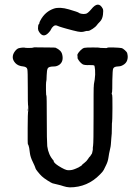

<svg xmlns="http://www.w3.org/2000/svg" viewBox="-20 -773 587 829"><path d="M100 -299V-305Q101 -303 101 -298.5Q101 -294 100 -292ZM236 -557Q246 -550 249 -536Q255 -508 237 -494Q226 -486 213 -486Q191 -486 186.5 -478.5Q182 -471 181.5 -447.5Q181 -424 180 -423Q179 -422 178.5 -406.5Q178 -391 178.5 -385Q179 -379 179 -370Q179 -361 180.5 -360Q182 -359 182 -261.5Q182 -164 184 -142Q189 -104 211 -80Q212 -79 212 -76Q214 -69 232 -57Q262 -38 274 -38Q286 -38 291.5 -39.5Q297 -41 300 -42Q303 -43 303.5 -43.5Q304 -44 305 -44Q306 -44 307.5 -45Q309 -46 311 -46.5Q313 -47 313 -47.5Q313 -48 314 -48Q315 -48 318 -49.5Q321 -51 321 -51.5Q321 -52 327 -55Q333 -58 333.5 -60Q334 -62 344 -69.5Q354 -77 360 -86.5Q366 -96 367.5 -96.5Q369 -97 372 -102.5Q375 -108 376 -108.5Q377 -109 378 -113.5Q379 -118 379.5 -120.5Q380 -123 380.5 -125.5Q381 -128 381 -130.5Q381 -133 380.5 -133Q380 -133 382 -145Q384 -157 384 -270Q384 -396 384.5 -395.5Q385 -395 385 -402Q385 -409 385.5 -409Q386 -409 386 -412.5Q386 -416 389 -430Q392 -452 390.5 -470.5Q389 -489 386.5 -490.5Q384 -492 368 -492Q343 -491 336 -496Q323 -505 315 -521Q315 -534 314 -534.5Q313 -535 316 -541Q319 -547 328 -556Q337 -565 344.5 -566.5Q352 -568 380.5 -568Q409 -568 409.5 -567Q410 -566 419.5 -566Q429 -566 435 -565.5Q441 -565 442 -566Q443 -569 470.5 -568Q498 -567 504.5 -565.5Q511 -564 519.5 -556Q528 -548 529 -544.5Q530 -541 531 -534.5Q532 -528 531.5 -527.5Q531 -527 531 -521Q529 -505 517 -496Q505 -487 493.5 -486.5Q482 -486 476.5 -484Q471 -482 468.5 -476.5Q466 -471 465 -426Q465 -380 464 -377Q461 -367 463.5 -365.5Q466 -364 465.5 -306Q465 -248 464 -246.5Q463 -245 463 -223.5Q463 -202 462.5 -197Q462 -192 461.5 -185.5Q461 -179 460.5 -174.5Q460 -170 459.5 -160.5Q459 -151 458.5 -148Q458 -145 457.5 -140Q457 -135 454 -123.5Q451 -112 448.5 -94Q446 -76 438.5 -61Q431 -46 428 -39.5Q425 -33 412 -20Q358 36 281 36Q266 35 254.5 31Q243 27 227.5 23.5Q212 20 207 18.5Q202 17 185.5 6.5Q169 -4 160.5 -12Q152 -20 143 -31.5Q134 -43 134 -44.5Q134 -46 131.5 -51.5Q129 -57 128.5 -59Q128 -61 122 -73Q111 -95 109 -112.5Q107 -130 106 -134.5Q105 -139 103.5 -144Q102 -149 100.5 -150Q99 -151 99.5 -220Q100 -289 101 -289Q102 -289 102 -304Q102 -319 101 -319.5Q100 -320 100 -394Q100 -468 98 -474Q96 -484 81 -486Q58 -488 46.5 -500.5Q35 -513 35 -526Q35 -539 44 -551Q53 -563 61.5 -565Q70 -567 78 -567.5Q86 -568 87 -567Q88 -566 105 -566Q122 -566 123 -567.5Q124 -569 139.5 -568.5Q155 -568 187 -568Q219 -568 220 -567Q221 -566 225.5 -564Q230 -562 231 -561Q232 -560 236 -557ZM374 -733Q405 -772 424 -735Q427 -728 424.5 -709Q422 -690 411.5 -679.5Q401 -669 397.5 -663.5Q394 -658 380 -648.5Q366 -639 359.5 -639.5Q353 -640 346 -637.5Q339 -635 329.5 -635Q320 -635 293.5 -642Q267 -649 265.5 -649.5Q264 -650 250 -654Q236 -658 227 -662Q218 -666 210.5 -659.5Q203 -653 200.5 -646.5Q198 -640 190 -632Q167 -607 149 -635Q144 -642 144 -650Q144 -665 147.5 -668.5Q151 -672 150 -673.5Q149 -675 155 -686Q175 -723 213 -736Q238 -744 277.5 -732.5Q317 -721 320 -718Q323 -715 332 -713.5Q341 -712 341.5 -712.5Q342 -713 350 -713.5Q358 -714 374 -733Z"/></svg>

Font: TT2020 Style E
Style: Regular
Weight: 400
Version: Version 00.2